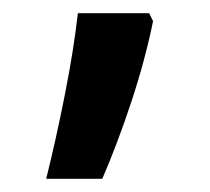

<svg xmlns="http://www.w3.org/2000/svg" viewBox="-20 -238 318 291"><path d="M206 -218 212 -206Q200 -147 179 -83.5Q158 -20 135 33H50Q65 -27 78.5 -95.5Q92 -164 98 -218Z"/></svg>

Font: Noto Sans Kannada UI ExtraCondensed SemiBold
Style: Regular
Weight: 600
Width: 2
Designer: Jelle Bosma - Monotype Design Team
Foundry: Monotype Imaging Inc.
Version: Version 2.005; ttfautohint (v1.8.4.7-5d5b)